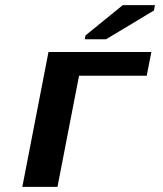

<svg xmlns="http://www.w3.org/2000/svg" viewBox="-20 -732 640 752"><path d="M572.8 -528.3 554.7 -435.5H289.6L205.1 0H67.4L169.9 -528.3ZM312 -578.1 314.9 -593.3 460.9 -711.9H586.9L583 -690.9L395 -578.1Z"/></svg>

Font: Liberation Mono
Style: Bold Italic
Weight: 700
Italic angle: -12°
Monospace: yes
Designer: Steve Matteson
Foundry: Ascender Corporation
Version: Version 2.1.5